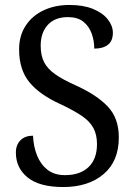

<svg xmlns="http://www.w3.org/2000/svg" viewBox="-20 -744 544 774"><path d="M235 10Q139 10 91.5 -28.5Q44 -67 44 -129Q44 -160 62.5 -178.5Q81 -197 113 -197Q115 -153 129.5 -117Q144 -81 171.5 -59.5Q199 -38 242 -38Q303 -38 337 -70.5Q371 -103 371 -163Q371 -201 356.5 -228Q342 -255 309.5 -277Q277 -299 224 -324Q140 -362 98.5 -412.5Q57 -463 57 -545Q57 -600 83.5 -640.5Q110 -681 156 -702.5Q202 -724 260 -724Q316 -724 355 -708Q394 -692 414.5 -666Q435 -640 435 -612Q435 -579 415 -563.5Q395 -548 360 -548Q360 -580 349.5 -609Q339 -638 316 -656.5Q293 -675 254 -675Q201 -675 172.5 -643.5Q144 -612 144 -560Q144 -521 157.5 -494Q171 -467 202 -445Q233 -423 287 -399Q369 -362 414 -315Q459 -268 459 -190Q459 -94 397.5 -42Q336 10 235 10Z"/></svg>

Font: Noto Serif Tamil SemiCondensed
Style: Regular
Weight: 400
Width: 4
Designer: Indian Type Foundry, Tom Grace, and the Monotype Design Team
Foundry: Monotype Imaging Inc.
Version: Version 2.004; ttfautohint (v1.8.4.7-5d5b)